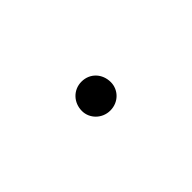

<svg xmlns="http://www.w3.org/2000/svg" viewBox="19 -622 587 587"><g transform="rotate(45 312.5 -328.5)"><path d="M314.6 -265.6C346.9 -265.6 375 -292.7 375 -328.1C375 -364.6 346.9 -390.6 314.6 -390.6C278.1 -390.6 250 -364.6 250 -328.1C250 -292.7 278.1 -265.6 314.6 -265.6Z"/></g></svg>

Font: Manrope3 Medium
Style: Regular
Weight: 500
Width: 4
Designer: Mikhail Sharanda
Foundry: Mikhail Sharanda
Version: Version 3.000;PS 003.000;hotconv 1.0.88;makeotf.lib2.5.64775